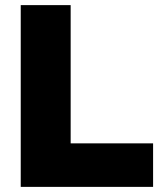

<svg xmlns="http://www.w3.org/2000/svg" viewBox="-20 -730 625 750"><path d="M61 0V-710H256V-170H578V0Z"/></svg>

Font: Raleway Black
Style: Regular
Weight: 900
Designer: Matt McInerney, Pablo Impallari, Rodrigo Fuenzalida
Foundry: Matt McInerney, Pablo Impallari, Rodrigo Fuenzalida
Version: Version 4.026